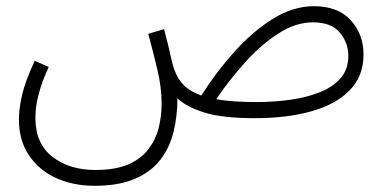

<svg xmlns="http://www.w3.org/2000/svg" viewBox="-20 -368 1239 619"><path d="M285 231Q216 231 161 206Q106 181 73.5 133Q41 85 41 16Q41 -18 51.5 -63Q62 -108 92 -172L137 -152Q94 -59 94 11Q94 95 149 137.5Q204 180 287 180Q352 180 393.5 162Q435 144 458.5 113Q482 82 491.5 44.5Q501 7 501 -33Q501 -86 487.5 -143Q474 -200 458 -259L509 -274Q524 -217 530 -188Q536 -159 543 -141Q553 -113 573 -93Q593 -73 629 -60Q677 -136 736 -201.5Q795 -267 860 -307.5Q925 -348 992 -348Q1070 -348 1111 -302.5Q1152 -257 1152 -192Q1152 -123 1108 -77.5Q1064 -32 985 -9.5Q906 13 802 13Q696 13 638 -5.5Q580 -24 552 -51Q552 6 539.5 57Q527 108 497 147Q467 186 415 208.5Q363 231 285 231ZM989 -296Q934 -296 879 -261Q824 -226 772.5 -169.5Q721 -113 677 -48Q729 -39 807 -39Q864 -39 917 -46.5Q970 -54 1012 -71Q1054 -88 1078.5 -116.5Q1103 -145 1103 -188Q1103 -230 1075.5 -263Q1048 -296 989 -296Z"/></svg>

Font: Noto Sans Arabic UI SmCn Lt
Style: Regular
Weight: 300
Width: 4
Designer: Monotype Design Team, Nadine Chahine and Nizar Qandah
Foundry: Monotype Imaging Inc.
Version: Version 2.010; ttfautohint (v1.8.4.7-5d5b)